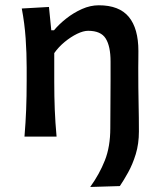

<svg xmlns="http://www.w3.org/2000/svg" viewBox="-20 -530 620 745"><path d="M330 195.5Q366 145.5 387 92.2Q408 39 408 -33L409 -218V-291Q409 -350.5 390.2 -380.5Q371.5 -410.5 322 -410.5Q303.5 -410.5 279.2 -398.8Q255 -387 231.2 -367.5Q207.5 -348 190.5 -324V-212.5Q190.5 -155 192.5 -104.8Q194.5 -54.5 199.5 0H75Q79.5 -54.5 81.5 -105.2Q83.5 -156 83.5 -218V-268Q83.5 -323.5 79.5 -381.2Q75.5 -439 64.5 -497L170 -503L179 -412.5H189.5Q209 -436 237.2 -458.2Q265.5 -480.5 298 -495Q330.5 -509.5 363.5 -509.5Q442.5 -509.5 479.8 -464.5Q517 -419.5 517 -332Q517 -314 516.8 -297.8Q516.5 -281.5 516.5 -268Q516.5 -183 517.8 -127.5Q519 -72 519 -20Q519 28 506.8 68Q494.5 108 477.2 139Q460 170 445 192Z"/></svg>

Font: Commissioner Flair Medium
Style: Regular
Weight: 500
Designer: Kostas Bartsokas
Foundry: Kostas Bartsokas
Version: Version 1.000; ttfautohint (v1.8.3)